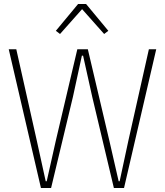

<svg xmlns="http://www.w3.org/2000/svg" viewBox="-20 -946 830 966"><path d="M186 0 24 -698H62L165 -239L210 -34H215L261 -239L369 -698H422L530 -239L577 -34H582L626 -239L729 -698H766L604 0H553L444 -459L398 -666H392L347 -459L237 0ZM413 -926 525 -791 504 -775 393 -900 282 -775 261 -791 373 -926Z"/></svg>

Font: IBM Plex Sans Cond ExtLt
Style: Regular
Weight: 200
Width: 3
Designer: Mike Abbink, Paul van der Laan, Pieter van Rosmalen
Foundry: Bold Monday
Version: Version 1.3